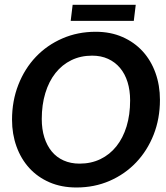

<svg xmlns="http://www.w3.org/2000/svg" viewBox="-20 -791 708 817"><path d="M660.6 -366.2Q660.6 -286.1 633.8 -218Q606.9 -149.9 559.3 -99.9Q511.7 -49.8 446.8 -21.5Q381.8 6.8 305.2 6.8Q241.7 6.8 190.9 -15.1Q140.1 -37.1 104.7 -75.9Q69.3 -114.7 50.3 -167.5Q31.2 -220.2 31.2 -281.7Q31.2 -361.8 58.1 -430.4Q85 -499 132.6 -549.1Q180.2 -599.1 245.4 -627.4Q310.5 -655.8 387.2 -655.8Q450.7 -655.8 501.2 -633.5Q551.8 -611.3 587.2 -572.5Q622.6 -533.7 641.6 -480.7Q660.6 -427.7 660.6 -366.2ZM533.7 -363.8Q533.7 -406.7 522.7 -441.9Q511.7 -477.1 490.7 -502Q469.7 -526.9 439.9 -540.5Q410.2 -554.2 372.1 -554.2Q323.2 -554.2 283.7 -534.9Q244.1 -515.6 216.1 -480.2Q188 -444.8 172.9 -395Q157.7 -345.2 157.7 -284.7Q157.7 -241.2 168.7 -206.3Q179.7 -171.4 200.2 -146.5Q220.7 -121.6 250.7 -108.2Q280.8 -94.7 318.8 -94.7Q367.7 -94.7 407.5 -114Q447.3 -133.3 475.3 -168.5Q503.4 -203.6 518.6 -253.2Q533.7 -302.7 533.7 -363.8ZM289.1 -770.5H557.6L549.3 -702.1H280.8Z"/></svg>

Font: Carlito
Style: Bold Italic
Weight: 700
Italic angle: -7°
Designer: Lukasz Dziedzic
Foundry: tyPoland Lukasz Dziedzic
Version: Version 1.104